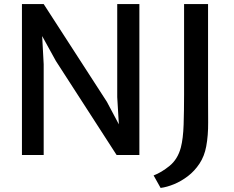

<svg xmlns="http://www.w3.org/2000/svg" viewBox="-20 -763 1150 945"><path d="M88 0V-743H195L506 -262L565 -151L557 -285V-743H666V0H554L255 -463L187.5 -585.5L195 -447V0ZM770.5 162 736 100.5Q774.5 86 814.5 53.5Q854.5 21 870 -36.5Q881.5 -80.5 883.8 -150Q886 -219.5 886 -297V-743H1004V-299Q1004 -226.5 1004.5 -161.2Q1005 -96 995 -42.5Q986 6 961.8 42.5Q937.5 79 904.8 104Q872 129 836.8 143.5Q801.5 158 770.5 162Z"/></svg>

Font: Koeln Type Sans
Style: Regular
Weight: 400
Designer: Eben Sorkin
Foundry: Eben Sorkin
Version: Version 2.001